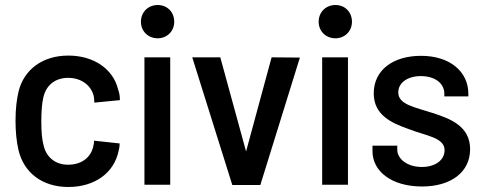

<svg xmlns="http://www.w3.org/2000/svg" viewBox="-20 -739 1932 767"><path d="M253 8C358 8 436 -48 454 -137C457 -148 458 -156 458 -166L356 -177C355 -168 355 -162 353 -156C345 -115 311 -81 252 -81C199 -81 164 -113 154 -159C148 -180 145 -212 145 -255C145 -294 148 -329 153 -349C163 -396 198 -428 252 -428C307 -428 344 -396 354 -357C356 -349 356 -338 357 -329L459 -339C459 -353 457 -368 452 -381C433 -462 356 -517 253 -517C149 -517 75 -460 54 -373C47 -343 42 -306 42 -257C42 -212 46 -173 54 -139C75 -50 148 8 253 8Z M557 -1H660V-510H557ZM543 -652C543 -614 572 -586 610 -586C647 -586 676 -614 676 -652C676 -691 648 -719 610 -719C572 -719 543 -691 543 -652Z M908 0H1020L1178 -509L1065 -510L963 -134L860 -510H748Z M1267 -1H1370V-510H1267ZM1253 -652C1253 -614 1282 -586 1320 -586C1357 -586 1386 -614 1386 -652C1386 -691 1358 -719 1320 -719C1282 -719 1253 -691 1253 -652Z M1666 6C1781 6 1858 -51 1858 -143C1858 -233 1783 -264 1707 -288C1637 -311 1571 -321 1571 -370C1571 -409 1609 -435 1661 -435C1719 -435 1755 -405 1755 -365V-354H1851V-364C1851 -454 1776 -516 1662 -516C1550 -516 1473 -459 1473 -366C1473 -280 1543 -248 1611 -224C1682 -196 1756 -190 1756 -139C1756 -100 1720 -72 1665 -72C1606 -72 1567 -105 1567 -141V-157H1468V-135C1468 -54 1545 6 1666 6Z"/></svg>

Font: Vanilla Cream DemiBold
Style: Regular
Weight: 600
Designer: Jeremy Tribby, Jinavaṁso
Foundry: Tribby Type
Version: Version 1.422;Glyphs 3.1.2 (3151)